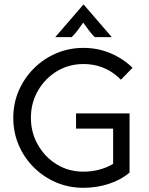

<svg xmlns="http://www.w3.org/2000/svg" viewBox="-20 -860 693 892"><path d="M541.7 -489.6Q518.1 -513.9 487.5 -531.9Q433.3 -562.5 368.1 -562.5Q299.3 -562.5 244.1 -528.8Q188.9 -495.1 156.2 -438.5Q123.6 -381.9 123.6 -312.5Q123.6 -244.4 155.9 -187.5Q188.2 -130.6 243.4 -96.5Q298.6 -62.5 367.4 -62.5Q406.2 -62.5 441.3 -71.9Q476.4 -81.2 505.6 -98.6Q505.6 -98.6 505.6 -262.5Q505.6 -262.5 333.3 -262.5V-333.3Q333.3 -333.3 581.9 -333.3V-58.3Q539.6 -22.9 483.7 -5.2Q427.8 12.5 367.4 12.5Q299.3 12.5 240.3 -12.8Q181.2 -38.2 136.5 -83Q91.7 -127.8 66.7 -186.5Q41.7 -245.1 41.7 -312.5Q41.7 -379.9 67 -438.5Q92.4 -497.2 137.2 -542Q181.9 -586.8 241 -612.2Q300 -637.5 368.1 -637.5Q434.7 -637.5 493.1 -612.8Q551.4 -588.2 595.8 -545.1ZM236.8 -687.5 368.1 -839.6 499.3 -687.5H420.1Q405.6 -702.1 393.8 -717.7Q381.9 -733.3 366.7 -754.9Q351.4 -733.3 339.6 -717.7Q327.8 -702.1 313.2 -687.5Z"/></svg>

Font: co2trust
Style: Regular
Weight: 400
Designer: Kristian Moeller
Foundry: Dicotype
Version: Version 1.000